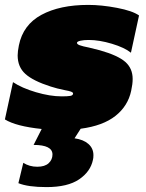

<svg xmlns="http://www.w3.org/2000/svg" viewBox="-46 -515 594 783"><path d="M29 232 49 149Q74 165 106 165Q137 165 152.5 150.5Q168 136 168 115Q168 76 91 76L124 11Q19 0 -26 -28L7 -180Q43 -156 100.5 -139Q158 -122 206 -122Q230 -122 241 -124Q252 -126 252 -134Q252 -138 244.5 -141Q237 -144 220 -147Q185 -154 161 -162Q89 -185 57.5 -213.5Q26 -242 26 -289Q26 -305 31 -330Q48 -414 123 -454.5Q198 -495 314 -495Q368 -495 431 -483Q494 -471 521 -452L488 -300Q462 -321 410.5 -336.5Q359 -352 316 -352Q296 -352 282.5 -349Q269 -346 268 -341Q267 -335 279 -330.5Q291 -326 317 -321L361 -310Q435 -289 465 -262.5Q495 -236 495 -193Q495 -172 489 -145Q476 -83 425 -42.5Q374 -2 283 10L258 49Q294 54 314.5 72Q335 90 335 118Q335 130 333 137Q323 185 276.5 216.5Q230 248 144 248Q68 248 29 232Z"/></svg>

Font: Prompt Black
Style: Italic
Weight: 900
Italic angle: -12°
Designer: Katatrad Team
Foundry: CadsonDemak
Version: Version 1.001